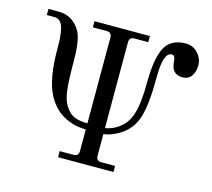

<svg xmlns="http://www.w3.org/2000/svg" viewBox="-103 -847 1071 971"><g transform="rotate(15 432.0 -361.5)"><path d="M279 0V-32H351Q378 -32 378 -59V-172Q313 -172 259.5 -202.5Q206 -233 175 -293Q134 -373 134 -524Q134 -560 132.5 -583.5Q131 -607 125.5 -631.5Q120 -656 108 -668Q96 -680 77 -680H38V-712H92Q137 -712 170 -686Q203 -660 216 -620Q230 -574 230 -492Q230 -382 237 -333Q244 -284 262 -258Q284 -225 310.5 -214.5Q337 -204 378 -204V-653Q378 -680 351 -680H279V-712H569V-680H497Q470 -680 470 -653V-204Q510 -209 546.5 -238Q583 -267 598 -317Q616 -376 616 -480Q616 -605 646 -664Q676 -723 757 -723Q792 -723 818 -695.5Q844 -668 844 -633Q844 -597 827.5 -575Q811 -553 782 -553Q731 -553 722 -603Q721 -609 720 -619Q719 -629 718 -634Q714 -651 701 -651Q656 -651 656 -522Q656 -363 630 -296Q609 -242 564 -210.5Q519 -179 470 -172V-59Q470 -32 497 -32H569V0Z"/></g></svg>

Font: Old Standard TT
Style: Regular
Weight: 400
Designer: Alexey Kryukov <alexios@thessalonica.org.ru>
Version: Version 1.0